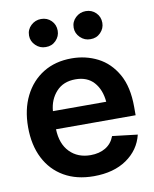

<svg xmlns="http://www.w3.org/2000/svg" viewBox="-86 -825 725 902"><g transform="rotate(-10 276.5 -374.5)"><path d="M289.1 10.7Q207 10.7 147.5 -23.7Q87.9 -58.1 55.9 -121.1Q23.9 -184.1 23.9 -269.5Q23.9 -354 55.7 -417.7Q87.4 -481.4 145 -517.1Q202.6 -552.7 280.8 -552.7Q348.1 -552.7 405 -523.7Q461.9 -494.6 496.6 -433.6Q531.2 -372.6 531.2 -277.3V-237.3H151.4Q153.8 -167 191.9 -128.2Q230 -89.4 291 -89.4Q332.5 -89.4 362.3 -107.2Q392.1 -125 405.3 -160.2L525.4 -146Q508.3 -75.2 446.3 -32.2Q384.3 10.7 289.1 10.7ZM281.7 -452.6Q223.6 -452.6 189.9 -415.5Q156.2 -378.4 151.9 -323.7H406.2Q400.9 -382.3 369.4 -417.5Q337.9 -452.6 281.7 -452.6ZM171.9 -626Q144 -625.5 123.5 -645.5Q103 -665.5 103 -692.4Q103 -721.2 123.5 -740.5Q144 -759.8 171.9 -759.8Q200.7 -759.8 220.2 -740.5Q239.7 -721.2 239.7 -692.4Q239.7 -665.5 220.2 -645.5Q200.7 -625.5 171.9 -626ZM384.8 -626Q356.9 -625.5 336.4 -645.5Q315.9 -665.5 315.9 -692.4Q315.9 -721.2 336.4 -740.5Q356.9 -759.8 384.8 -759.8Q413.6 -759.8 433.1 -740.5Q452.6 -721.2 452.6 -692.4Q452.6 -665.5 433.1 -645.5Q413.6 -625.5 384.8 -626Z"/></g></svg>

Font: Inter Tight SemiBold
Style: Regular
Weight: 600
Designer: Rasmus Andersson
Foundry: rsms
Version: Version 3.004; ttfautohint (v1.8.4.7-5d5b)